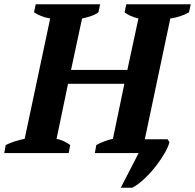

<svg xmlns="http://www.w3.org/2000/svg" viewBox="-44 -720 917 903"><path d="M279 0H-24L-17 -38Q3 -48 26.5 -55.5Q50 -63 72 -67L192 -633Q169 -637 149 -645Q129 -653 116 -662L124 -700H427L419 -662Q404 -651 383 -644Q362 -637 342 -633L290 -391H555L607 -633Q564 -644 542 -662L550 -700H853L845 -662Q826 -651 802.5 -643.5Q779 -636 757 -633L637 -65H744L753 -52Q749 -33 732.5 -3.5Q716 26 692 57.5Q668 89 638 118Q608 147 578 163H524L608 0H402L409 -38Q426 -47 446 -55Q466 -63 487 -67L541 -326H276L222 -67Q256 -60 286 -38Z"/></svg>

Font: PT Serif
Style: Bold Italic
Weight: 700
Italic angle: -12°
Designer: A.Korolkova, O.Umpeleva, V.Yefimov
Foundry: ParaType Ltd
Version: Version 1.000W OFL